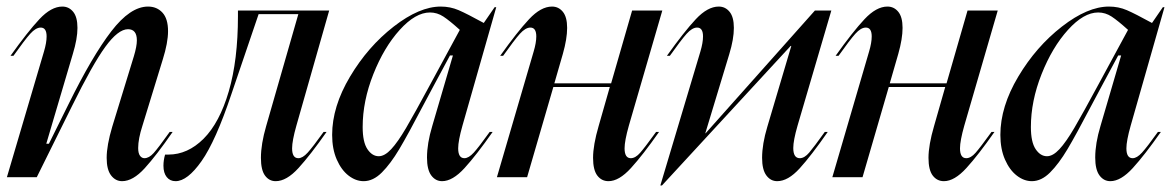

<svg xmlns="http://www.w3.org/2000/svg" viewBox="-20 -540 3568 585"><path d="M122 -429Q122 -456 104 -456Q89 -456 72 -437Q55 -418 21 -370H12Q64 -443 100 -481.5Q136 -520 170 -520Q190 -520 203 -504Q216 -488 216 -455Q216 -422 202 -376L121 -102H129L189 -223Q261 -369 319 -444.5Q377 -520 431 -520Q458 -520 475 -501.5Q492 -483 492 -445Q492 -410 476 -359L414 -157Q401 -117 401 -89Q401 -73 406.5 -65.5Q412 -58 420 -58Q434 -58 448 -73.5Q462 -89 497 -138H506Q457 -67 421 -27.5Q385 12 352 12Q332 12 318.5 -5.5Q305 -23 305 -59Q305 -97 322 -154L388 -369Q397 -399 397 -417Q397 -451 370 -451Q340 -451 301 -397.5Q262 -344 199 -216L92 0H1L114 -383Q122 -410 122 -429Z M483 -69H493Q552 -69 600.5 -117.5Q649 -166 677 -261.5Q705 -357 705 -491V-508H983L883 -157Q870 -111 870 -88Q870 -58 889 -58Q902 -58 917.5 -75Q933 -92 966 -138H975Q926 -68 889.5 -28Q853 12 820 12Q800 12 787.5 -5Q775 -22 775 -59Q775 -101 791 -156L889 -497H768L685 -253Q637 -110 594 -49Q551 12 515 12Q498 12 488 -0.5Q478 -13 478 -35Q478 -52 483 -69Z M1291 -283 1381 -449Q1350 -477 1331 -489.5Q1312 -502 1290 -502Q1246 -502 1198 -449Q1150 -396 1117.5 -314Q1085 -232 1085 -153Q1085 -107 1099.5 -85.5Q1114 -64 1134 -64Q1152 -64 1172 -85.5Q1192 -107 1217.5 -150.5Q1243 -194 1291 -283ZM1323 -520Q1352 -520 1377.5 -509Q1403 -498 1454 -470L1487 -518H1492L1389 -157Q1376 -111 1376 -88Q1376 -58 1395 -58Q1408 -58 1423.5 -75Q1439 -92 1472 -138H1481Q1432 -68 1395.5 -28Q1359 12 1327 12Q1307 12 1294 -5.5Q1281 -23 1281 -60Q1281 -103 1297 -156L1360 -371H1351L1301 -278L1269 -218Q1223 -130 1196.5 -85.5Q1170 -41 1143.5 -14.5Q1117 12 1088 12Q1064 12 1042 -5Q1020 -22 1006 -54Q992 -86 992 -129Q992 -215 1046.5 -306.5Q1101 -398 1179.5 -459Q1258 -520 1323 -520Z M1614 -429Q1614 -456 1596 -456Q1581 -456 1564 -437Q1547 -418 1513 -370H1504Q1556 -443 1592 -481.5Q1628 -520 1662 -520Q1682 -520 1695 -504Q1708 -488 1708 -455Q1708 -422 1695 -376L1669 -286H1842L1906 -508H1998L1896 -157Q1883 -111 1883 -88Q1883 -58 1902 -58Q1916 -58 1930.5 -74.5Q1945 -91 1979 -138H1988Q1939 -68 1902.5 -28Q1866 12 1834 12Q1813 12 1800 -5Q1787 -22 1787 -59Q1787 -98 1804 -156L1838 -275H1666L1586 0H1494L1606 -383Q1614 -410 1614 -429Z M2170 -520Q2190 -520 2203 -504Q2216 -488 2216 -455Q2216 -421 2202 -375L2129 -134H2130L2463 -508H2513L2410 -157Q2397 -112 2397 -89Q2397 -58 2417 -58Q2431 -58 2445.5 -75Q2460 -92 2493 -138H2502Q2452 -66 2416.5 -27Q2381 12 2348 12Q2328 12 2315 -5.5Q2302 -23 2302 -59Q2302 -101 2318 -154L2391 -400H2389L1997 25H1992L2114 -383Q2122 -410 2122 -429Q2122 -456 2104 -456Q2089 -456 2072 -437Q2055 -418 2021 -370H2012Q2064 -443 2100 -481.5Q2136 -520 2170 -520Z M2636 -429Q2636 -456 2618 -456Q2603 -456 2586 -437Q2569 -418 2535 -370H2526Q2578 -443 2614 -481.5Q2650 -520 2684 -520Q2704 -520 2717 -504Q2730 -488 2730 -455Q2730 -422 2717 -376L2691 -286H2864L2928 -508H3020L2918 -157Q2905 -111 2905 -88Q2905 -58 2924 -58Q2938 -58 2952.5 -74.5Q2967 -91 3001 -138H3010Q2961 -68 2924.5 -28Q2888 12 2856 12Q2835 12 2822 -5Q2809 -22 2809 -59Q2809 -98 2826 -156L2860 -275H2688L2608 0H2516L2628 -383Q2636 -410 2636 -429Z M3327 -283 3417 -449Q3386 -477 3367 -489.5Q3348 -502 3326 -502Q3282 -502 3234 -449Q3186 -396 3153.5 -314Q3121 -232 3121 -153Q3121 -107 3135.5 -85.5Q3150 -64 3170 -64Q3188 -64 3208 -85.5Q3228 -107 3253.5 -150.5Q3279 -194 3327 -283ZM3359 -520Q3388 -520 3413.5 -509Q3439 -498 3490 -470L3523 -518H3528L3425 -157Q3412 -111 3412 -88Q3412 -58 3431 -58Q3444 -58 3459.5 -75Q3475 -92 3508 -138H3517Q3468 -68 3431.5 -28Q3395 12 3363 12Q3343 12 3330 -5.5Q3317 -23 3317 -60Q3317 -103 3333 -156L3396 -371H3387L3337 -278L3305 -218Q3259 -130 3232.5 -85.5Q3206 -41 3179.5 -14.5Q3153 12 3124 12Q3100 12 3078 -5Q3056 -22 3042 -54Q3028 -86 3028 -129Q3028 -215 3082.5 -306.5Q3137 -398 3215.5 -459Q3294 -520 3359 -520Z"/></svg>

Font: Nyght Serif Italic
Style: Regular
Weight: 400
Italic angle: -16°
Designer: Maksym Kobuzan
Version: Version 0.410